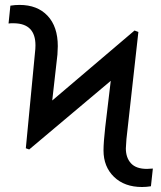

<svg xmlns="http://www.w3.org/2000/svg" viewBox="-20 -747 653 777"><path d="M84.5 -147 123 -548.8 123.5 -563.5Q123.5 -651.4 37.1 -652.8H24.4L14.6 -651.9L22 -724.1Q40.5 -727.1 59.1 -727.1Q131.3 -727.1 172.6 -683.1Q213.9 -639.2 213.9 -560.1L212.4 -525.9L191.4 -340.3L524.4 -623.5L540 -617.7L491.7 -184.1L489.3 -146.5Q489.3 -108.9 510 -86.2Q530.8 -63.5 574.7 -63.5L598.6 -64.9L590.8 6.8Q572.3 9.8 554.7 9.8Q483.9 9.8 441.4 -31.2Q398.9 -72.3 398.9 -138.2Q398.9 -170.4 405.8 -231.9L428.2 -419.9L98.1 -142.1Z"/></svg>

Font: Roboto
Style: Regular
Weight: 400
Designer: Google
Version: Version 2.134; 2016; ttfautohint (v1.6)